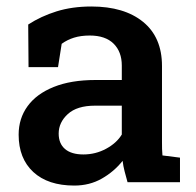

<svg xmlns="http://www.w3.org/2000/svg" viewBox="-20 -558 599 588"><path d="M207.5 10.3Q127 10.3 82 -31.2Q37.1 -72.8 37.1 -145.5Q37.1 -195.3 64.5 -232.9Q91.8 -270.5 144.5 -291.7Q197.3 -313 272.5 -313H353V-357.4Q353 -399.4 327.9 -424.3Q302.7 -449.2 254.9 -449.2Q227.5 -449.2 206.5 -442.6Q185.5 -436 168.9 -423.8L157.7 -352.5H67.4L66.4 -482.9Q105.5 -508.3 153.3 -523.2Q201.2 -538.1 259.8 -538.1Q360.4 -538.1 418.2 -491Q476.1 -443.8 476.1 -356V-123Q476.1 -112.3 476.3 -102.1Q476.6 -91.8 477.5 -82L531.2 -75.2V0H370.6Q365.7 -17.1 361.6 -33.2Q357.4 -49.3 355.5 -65.4Q329.1 -32.2 291.7 -11Q254.4 10.3 207.5 10.3ZM235.4 -85Q272.5 -85 304.7 -102.3Q336.9 -119.6 353 -146V-234.4H271Q215.8 -234.4 187.7 -208.7Q159.7 -183.1 159.7 -148.9Q159.7 -118.2 179.2 -101.6Q198.7 -85 235.4 -85Z"/></svg>

Font: Roboto Slab LO Medium
Style: Regular
Weight: 500
Designer: Google
Version: Version 2.000